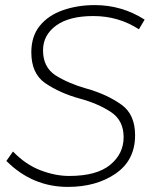

<svg xmlns="http://www.w3.org/2000/svg" viewBox="-20 -728 637 754"><path d="M246.5 6Q107 6 5 -96L31 -133Q80 -82 138.5 -59.5Q197 -37 251.5 -37Q359.5 -37 412.5 -80.5Q465.5 -124 465.5 -189.5Q465.5 -255.5 415 -288.5Q364.5 -321.5 294.5 -340.5Q216.5 -361.5 156 -402.5Q103 -440.5 103 -522.5Q103 -586 136.5 -627Q170 -668 227.2 -688Q284.5 -708 352.5 -708Q458.5 -708 548 -651L525.5 -613Q445.5 -665 346.5 -665Q251.5 -665 200.2 -627.5Q149 -590 149 -530.5Q149 -464.5 197.5 -432.5Q250.5 -399.5 318.5 -380.5Q400.5 -357.5 457.5 -316.5Q510.5 -278.5 510.5 -196.5Q510.5 -99 434.5 -46.5Q358.5 6 246.5 6Z"/></svg>

Font: Argentum Sans ExtraLight
Style: Italic
Weight: 200
Italic angle: -11°
Designer: Julieta Ulanovsky (font), Cristiano Sobral (main changes and remaster)
Foundry: Julieta Ulanovsky (font), Cristiano Sobral (main changes and remaster)
Version: Version 2.007;June 15, 2022;FontCreator 14.0.0.2814 64-bit; 